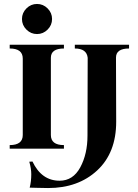

<svg xmlns="http://www.w3.org/2000/svg" viewBox="-20 -751 695 970"><path d="M303 -18V0H29V-18Q95 -18 95 -69V-455Q95 -506 29 -506V-525H303V-506Q237 -506 237 -459V-69Q237 -18 303 -18ZM113.5 -601.5Q91 -624 91 -655Q91 -686 113.5 -708.5Q136 -731 167 -731Q198 -731 220.5 -708.5Q243 -686 243 -655Q243 -624 220.5 -601.5Q198 -579 167 -579Q136 -579 113.5 -601.5ZM358 -506V-525H632V-506Q566 -506 566 -460L567 -136Q567 21 471 110Q375 199 223 199Q197 199 170 198Q143 197 130 197Q138 166 138 129Q138 101 128 66L144 65Q190 162 281 162Q349 162 385.5 94.5Q422 27 422 -66L423 -459Q418 -506 358 -506Z"/></svg>

Font: Uncial Antiqua
Style: Regular
Weight: 400
Designer: Astigmatic (AOETI)
Foundry: Astigmatic (AOETI)
Version: Version 1.000